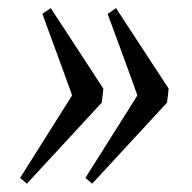

<svg xmlns="http://www.w3.org/2000/svg" viewBox="-20 -454 471 471"><path d="M45.9 -3.4 29.3 -17.6 156.7 -219.7Q157.2 -219.2 151.9 -234.1Q146.5 -249 138.4 -271.2Q130.4 -293.5 120.8 -319.6Q111.3 -345.7 103 -367.9Q94.7 -390.1 89.4 -405Q84 -419.9 84 -419.9L104.5 -434.1L233.4 -236.8Q233.4 -236.3 232.9 -230.7Q232.4 -225.1 231.7 -218.8Q231 -212.4 230.2 -207.3Q229.5 -202.1 229.5 -202.1ZM206.1 -3.4 189.5 -17.6 316.9 -219.7Q317.4 -219.2 312 -234.1Q306.6 -249 298.6 -271.2Q290.5 -293.5 281 -319.6Q271.5 -345.7 263.2 -367.9Q254.9 -390.1 249.5 -405Q244.1 -419.9 244.1 -419.9L264.6 -434.1L393.6 -236.8Q393.6 -236.3 393.1 -230.7Q392.6 -225.1 391.8 -218.8Q391.1 -212.4 390.4 -207.3Q389.6 -202.1 389.6 -202.1Z"/></svg>

Font: GentiumAlt
Style: Italic
Weight: 400
Italic angle: -7°
Designer: J. Victor Gaultney
Version: Version 1.02; 2005; OFL release